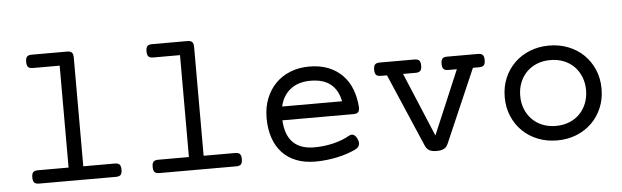

<svg xmlns="http://www.w3.org/2000/svg" viewBox="-44 -792 3087 953"><g transform="rotate(-5 1499.0 -315.5)"><path d="M270 -574.2H136.7Q120.1 -574.2 113 -581.5Q106 -588.9 106 -607.4Q106 -626 113 -633.3Q120.1 -640.6 136.7 -640.6H312.5Q329.1 -640.6 336.2 -633.3Q343.3 -626 343.3 -607.4V-66.4H500Q516.6 -66.4 523.7 -59.1Q530.8 -51.8 530.8 -33.2Q530.8 -14.6 523.7 -7.3Q516.6 0 500 0H117.2Q100.6 0 93.5 -7.3Q86.4 -14.6 86.4 -33.2Q86.4 -51.8 93.5 -59.1Q100.6 -66.4 117.2 -66.4H270Z M869.6 -574.2H736.3Q719.7 -574.2 712.6 -581.5Q705.6 -588.9 705.6 -607.4Q705.6 -626 712.6 -633.3Q719.7 -640.6 736.3 -640.6H912.1Q928.7 -640.6 935.8 -633.3Q942.9 -626 942.9 -607.4V-66.4H1099.6Q1116.2 -66.4 1123.3 -59.1Q1130.4 -51.8 1130.4 -33.2Q1130.4 -14.6 1123.3 -7.3Q1116.2 0 1099.6 0H716.8Q700.2 0 693.1 -7.3Q686 -14.6 686 -33.2Q686 -51.8 693.1 -59.1Q700.2 -66.4 716.8 -66.4H869.6Z M1347.7 -207.5Q1351.6 -133.8 1388.4 -96.9Q1425.3 -60.1 1493.7 -60.1Q1543 -60.1 1589.4 -71.3Q1635.7 -82.5 1669.4 -102.1Q1685.1 -110.8 1695.6 -103.5Q1706.1 -96.2 1712.4 -80.6Q1719.2 -64.9 1715.3 -52.5Q1711.4 -40 1695.3 -31.7Q1676.3 -22.5 1653.1 -14.6Q1629.9 -6.8 1603.8 -1.2Q1577.6 4.4 1549.8 7.6Q1522 10.7 1493.7 10.7Q1439.9 10.7 1398.4 -5.6Q1356.9 -22 1328.6 -52.5Q1300.3 -83 1285.4 -126.7Q1270.5 -170.4 1270.5 -225.6Q1270.5 -278.8 1287.8 -322.5Q1305.2 -366.2 1335.9 -397.2Q1366.7 -428.2 1409.4 -445.1Q1452.1 -461.9 1503.4 -461.9Q1557.6 -461.9 1599.1 -445.1Q1640.6 -428.2 1669.2 -398.4Q1697.8 -368.7 1713.4 -327.6Q1729 -286.6 1731.9 -237.8Q1731.9 -221.2 1724.9 -214.4Q1717.8 -207.5 1701.2 -207.5ZM1503.4 -391.1Q1442.4 -391.1 1403.6 -360.6Q1364.7 -330.1 1352.5 -275.9H1650.9Q1640.6 -331.1 1604.5 -361.1Q1568.4 -391.1 1503.4 -391.1Z M1854 -384.8Q1837.4 -384.8 1830.3 -392.1Q1823.2 -399.4 1823.2 -418Q1823.2 -436.5 1830.3 -443.8Q1837.4 -451.2 1854 -451.2H2026.9Q2043.5 -451.2 2050.5 -443.8Q2057.6 -436.5 2057.6 -418Q2057.6 -399.4 2050.5 -392.1Q2043.5 -384.8 2026.9 -384.8H1964.4L2097.7 -66.4L2232.4 -384.8H2189.9Q2173.3 -384.8 2166.3 -392.1Q2159.2 -399.4 2159.2 -418Q2159.2 -436.5 2166.3 -443.8Q2173.3 -451.2 2189.9 -451.2H2343.3Q2359.9 -451.2 2366.9 -443.8Q2374 -436.5 2374 -418Q2374 -399.4 2366.9 -392.1Q2359.9 -384.8 2343.3 -384.8H2312.5L2154.8 -21Q2147.9 -4.4 2134.8 3.2Q2121.6 10.7 2097.2 10.7Q2072.8 10.7 2060.1 2.9Q2047.4 -4.9 2040.5 -21L1884.3 -384.8Z M2457 -225.6Q2457 -277.3 2475.3 -320.6Q2493.7 -363.8 2525.9 -395.3Q2558.1 -426.8 2602.3 -444.3Q2646.5 -461.9 2698.2 -461.9Q2750 -461.9 2794.2 -444.3Q2838.4 -426.8 2870.6 -395.3Q2902.8 -363.8 2921.1 -320.6Q2939.5 -277.3 2939.5 -225.6Q2939.5 -173.8 2921.1 -130.6Q2902.8 -87.4 2870.6 -55.9Q2838.4 -24.4 2794.2 -6.8Q2750 10.7 2698.2 10.7Q2646.5 10.7 2602.3 -6.8Q2558.1 -24.4 2525.9 -55.9Q2493.7 -87.4 2475.3 -130.6Q2457 -173.8 2457 -225.6ZM2534.2 -225.6Q2534.2 -189.9 2546.1 -159.9Q2558.1 -129.9 2579.6 -107.9Q2601.1 -85.9 2631.3 -73.7Q2661.6 -61.5 2698.2 -61.5Q2734.9 -61.5 2765.1 -73.7Q2795.4 -85.9 2816.9 -107.9Q2838.4 -129.9 2850.3 -159.9Q2862.3 -189.9 2862.3 -225.6Q2862.3 -261.2 2850.3 -291.3Q2838.4 -321.3 2816.9 -343.3Q2795.4 -365.2 2765.1 -377.4Q2734.9 -389.6 2698.2 -389.6Q2661.6 -389.6 2631.3 -377.4Q2601.1 -365.2 2579.6 -343.3Q2558.1 -321.3 2546.1 -291.3Q2534.2 -261.2 2534.2 -225.6Z"/></g></svg>

Font: Courier Prime
Style: Regular
Weight: 400
Designer: Alan Dague-Greene
Foundry: Quote-Unquote Apps
Version: Version 1.203